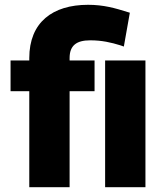

<svg xmlns="http://www.w3.org/2000/svg" viewBox="-20 -780 665 800"><path d="M24 -400H102V0H270V-400H374V-528H270V-538C270 -590 298 -612 356 -612C405 -612 443 -603 482 -591L496 -586L521 -727L511 -730C460 -746 412 -760 347 -760C199 -760 102 -687 102 -538V-528H24ZM418 0H586V-528H418Z"/></svg>

Font: Asimov Pro
Style: Ult
Weight: 900
Designer: Google
Version: Version 2.000980; 2014